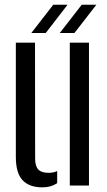

<svg xmlns="http://www.w3.org/2000/svg" viewBox="-20 -779 450 806"><path d="M46.5 -120V-600H127L127.5 -113.5Q127.5 -81.5 140.8 -67.5Q154 -53.5 184 -53.5Q205 -53.5 220 -61V-10Q193.5 7.5 158 7.5Q103 7.5 74.8 -22.5Q46.5 -52.5 46.5 -120ZM273 0V-600H353.5V0ZM111.5 -640.5 203.5 -759H263.5L172 -640.5ZM231 -640.5 323 -759H384.5L292.5 -640.5Z"/></svg>

Font: Big Shoulders Stencil Text
Style: Regular
Weight: 400
Designer: Patric King
Foundry: XO Type Co
Version: Version 1.000